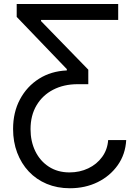

<svg xmlns="http://www.w3.org/2000/svg" viewBox="-20 -748 700 982"><path d="M625.5 -31.7Q621.6 41 582.3 96.7Q543 152.3 479.5 183.6Q416 214.8 337.4 214.8Q272.5 214.8 219 192.4Q165.5 169.9 127.2 129.2Q88.9 88.4 67.9 33Q46.9 -22.5 46.9 -88.4Q46.9 -173.8 82.3 -240Q117.7 -306.2 179.4 -345.2Q241.2 -384.3 321.8 -387.7V-394.5L65.4 -661.6V-727.5H584.5V-646H189.9V-640.1L431.6 -391.6V-317.4H377Q306.6 -317.4 252.2 -289.3Q197.8 -261.2 167 -209.5Q136.2 -157.7 136.2 -87.4Q136.2 -24.9 160.6 25.4Q185.1 75.7 230 104.7Q274.9 133.8 335.4 133.8Q387.7 133.8 431.4 113Q475.1 92.3 502.4 54.7Q529.8 17.1 533.2 -31.7Z"/></svg>

Font: Inter 24pt
Style: Regular
Weight: 400
Designer: Rasmus Andersson
Foundry: rsms
Version: Version 4.001;git-66647c0bb